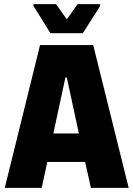

<svg xmlns="http://www.w3.org/2000/svg" viewBox="-20 -905 642 925"><path d="M3 0 173 -688H429L600 0H418L390 -125H208L181 0ZM237 -262H360L302 -531H295ZM223 -745 141 -877V-885H250L302 -812L354 -885H463V-877L379 -745Z"/></svg>

Font: Saira SemiCondensed ExtraBold
Style: Regular
Weight: 800
Width: 4
Designer: Hector Gatti with collaboration of the Omnibus-Type team
Foundry: Omnibus-Type
Version: Version 1.101